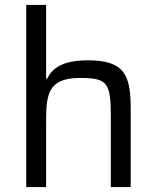

<svg xmlns="http://www.w3.org/2000/svg" viewBox="-20 -763 639 783"><path d="M87 -743V0H168V-263C168 -376 174 -445 305 -445C415 -445 432 -429 432 -291V0H513V-319C513 -456 489 -517 338 -517C236 -517 193 -485 173 -443H168V-743Z"/></svg>

Font: Saira UNSAM
Style: Regular
Weight: 400
Designer: Hector Gatti with collaboration of the Omnibus-Type team
Foundry: Omnibus-Type
Version: Version 0.072;PS 000.072;hotconv 1.0.88;makeotf.lib2.5.64775